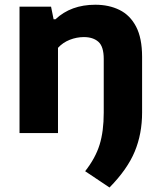

<svg xmlns="http://www.w3.org/2000/svg" viewBox="-20 -576 695 831"><path d="M454 235.5 348.5 165Q393 108.5 411 50.5Q429 -7.5 429 -88V-321Q429 -374.5 406 -395Q383 -415.5 343 -415.5Q312 -415.5 282 -403.8Q252 -392 231 -369V0H64.5V-547H201L212 -492.5H220Q287 -555.5 392.5 -555.5Q451.5 -555.5 497.2 -533Q543 -510.5 569 -460.8Q595 -411 595 -330V-88.5Q595 3 563.2 79.8Q531.5 156.5 454 235.5Z"/></svg>

Font: Encode Sans SemiExpanded SemiExpanded
Style: Bold
Weight: 700
Width: 6
Designer: Multiple Designers
Foundry: Impallari Type
Version: Version 3.000; ttfautohint (v1.8.3) -l 8 -r 50 -G 200 -x 14 